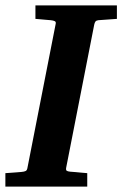

<svg xmlns="http://www.w3.org/2000/svg" viewBox="-35 -691 453 711"><path d="M329.1 -616.2Q321.3 -615.2 318.4 -611.1Q315.4 -606.9 314 -600.1L210 -69.8Q208.5 -61.5 211.9 -58.8Q215.3 -56.2 225.1 -55.2Q234.4 -54.7 244.6 -53.7Q253.4 -52.7 264.6 -51.8Q275.9 -50.8 288.1 -49.8V0H-15.1V-49.8Q-3.9 -50.8 6.6 -51.3Q17.1 -51.8 25.4 -52.7Q35.2 -53.7 43.9 -54.2Q55.2 -55.2 60.3 -57.9Q65.4 -60.5 66.9 -70.8L170.9 -601.1Q173.3 -609.9 168 -612.5Q162.6 -615.2 152.8 -616.2Q144 -616.7 134.8 -617.7Q126.5 -618.7 116.2 -619.4Q106 -620.1 96.2 -621.1V-670.9H397.9V-621.1Z"/></svg>

Font: Charis SIL Cyr
Style: Bold Italic
Weight: 700
Italic angle: -11°
Foundry: SIL International
Version: Version 5.000